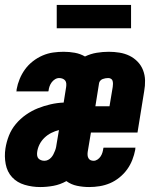

<svg xmlns="http://www.w3.org/2000/svg" viewBox="-23 -747 643 775"><path d="M139 8Q107 8 76.5 -1Q46 -10 26 -31.5Q6 -53 0 -84.5Q-6 -116 -1 -148Q3 -174 13 -199.5Q23 -225 41 -246.5Q59 -268 82 -284Q105 -300 130 -310Q155 -320 181.5 -326Q208 -332 234 -333L244 -396Q245 -403 244.5 -410Q244 -417 240 -422Q236 -427 229.5 -429.5Q223 -432 216 -432Q207 -432 199 -427Q191 -422 185.5 -414.5Q180 -407 177 -398.5Q174 -390 173 -381Q173 -380 172.5 -379.5Q172 -379 172 -378H43Q44 -380 44 -382Q44 -384 44 -386Q48 -408 56.5 -428.5Q65 -449 78 -467Q91 -485 109.5 -499.5Q128 -514 149 -523Q170 -532 191.5 -535Q213 -538 234 -538Q257 -538 279 -534Q301 -530 320 -519Q343 -530 367.5 -534Q392 -538 416 -538Q438 -538 459.5 -534.5Q481 -531 499.5 -522Q518 -513 532.5 -498Q547 -483 554.5 -463.5Q562 -444 562.5 -422.5Q563 -401 559 -379L532 -212H344L331 -134Q330 -127 330.5 -120.5Q331 -114 334 -108.5Q337 -103 342.5 -100.5Q348 -98 355 -98Q363 -98 370.5 -103Q378 -108 383 -115.5Q388 -123 390.5 -131.5Q393 -140 394 -148Q394 -149 394.5 -149.5Q395 -150 395 -151H524Q523 -149 523 -147Q523 -145 523 -143Q519 -122 511 -101.5Q503 -81 490 -63Q477 -45 459 -30.5Q441 -16 421 -7.5Q401 1 379.5 4.5Q358 8 337 8Q312 8 288 3Q264 -2 245 -16Q220 -2 193 3Q166 8 139 8ZM362 -318H419L432 -396Q433 -402 433 -408.5Q433 -415 431.5 -420.5Q430 -426 425 -429Q420 -432 414 -432Q408 -432 402.5 -431Q397 -430 391.5 -428Q386 -426 382 -421.5Q378 -417 377 -412ZM156 -98Q164 -98 171 -101.5Q178 -105 183.5 -111Q189 -117 192.5 -124Q196 -131 199 -138.5Q202 -146 203.5 -153.5Q205 -161 206 -169L215 -222Q199 -218 184 -210.5Q169 -203 156.5 -191Q144 -179 136.5 -164Q129 -149 127 -133Q126 -126 127 -119Q128 -112 132 -107.5Q136 -103 142.5 -100.5Q149 -98 156 -98ZM206 -633V-727H506V-633Z"/></svg>

Font: Iosevka Slab HvExObl
Style: Regular
Weight: 900
Width: 7
Italic angle: -9°
Monospace: yes
Designer: Belleve Invis
Foundry: Belleve Invis
Version: Version 11.1.1; ttfautohint (v1.8.3)